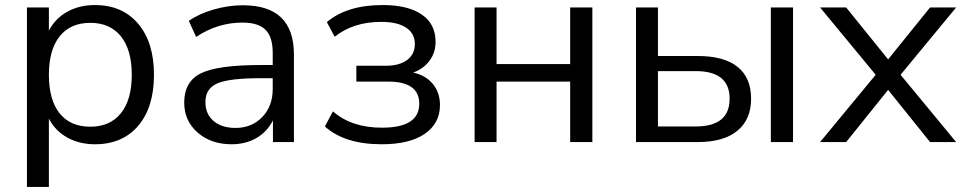

<svg xmlns="http://www.w3.org/2000/svg" viewBox="-20 -569 3871 769"><path d="M360.4 -548.8Q469.7 -548.8 533.2 -474.1Q596.7 -399.4 596.7 -269.5Q596.7 -139.6 533.7 -65.4Q470.7 8.8 360.4 8.8Q297.9 8.8 249.5 -18.1Q201.2 -44.9 175.8 -93.8V179.7H87.9V-539.1H175.8V-446.3Q201.2 -495.1 249.5 -522Q297.9 -548.8 360.4 -548.8ZM175.8 -269.5Q175.8 -168.9 218.8 -115.2Q261.7 -61.5 341.8 -61.5Q420.9 -61.5 464.4 -115.7Q507.8 -169.9 507.8 -269.5Q507.8 -369.1 464.4 -423.3Q420.9 -477.5 341.8 -477.5Q261.7 -477.5 218.8 -423.3Q175.8 -369.1 175.8 -269.5Z M907.2 8.8Q825.2 8.8 771.5 -38.1Q717.8 -85 717.8 -158.2Q717.8 -242.2 784.7 -275.4Q851.6 -308.6 1026.4 -308.6H1072.3V-357.4Q1072.3 -420.9 1043.5 -449.7Q1014.6 -478.5 951.2 -478.5Q850.6 -478.5 765.6 -420.9L736.3 -485.4Q776.4 -513.7 835.4 -530.8Q894.5 -547.9 953.1 -547.9Q1157.2 -547.9 1157.2 -350.6V0H1073.2V-86.9Q1050.8 -42 1007.8 -16.6Q964.8 8.8 907.2 8.8ZM802.7 -160.2Q802.7 -112.3 835.4 -84.5Q868.2 -56.6 922.9 -56.6Q988.3 -56.6 1030.3 -100.1Q1072.3 -143.6 1072.3 -212.9V-255.9H1027.3Q897.5 -255.9 850.1 -234.9Q802.7 -213.9 802.7 -160.2Z M1508.8 8.8Q1360.4 8.8 1281.2 -62.5L1313.5 -123Q1387.7 -57.6 1509.8 -57.6Q1659.2 -57.6 1659.2 -153.3Q1659.2 -242.2 1535.2 -242.2H1407.2V-305.7H1526.4Q1579.1 -305.7 1610.4 -328.6Q1641.6 -351.6 1641.6 -392.6Q1641.6 -434.6 1606.9 -458Q1572.3 -481.4 1506.8 -481.4Q1395.5 -481.4 1320.3 -421.9L1289.1 -480.5Q1370.1 -548.8 1512.7 -548.8Q1614.3 -548.8 1669.4 -510.7Q1724.6 -472.7 1724.6 -401.4Q1724.6 -358.4 1700.2 -325.7Q1675.8 -293 1634.8 -278.3Q1684.6 -267.6 1713.4 -232.9Q1742.2 -198.2 1742.2 -148.4Q1742.2 -75.2 1681.6 -33.2Q1621.1 8.8 1508.8 8.8Z M1880.9 0V-539.1H1968.8V-312.5H2263.7V-539.1H2352.5V0H2263.7V-242.2H1968.8V0Z M2527.3 0V-539.1H2615.2V-344.7H2774.4Q2879.9 -344.7 2934.1 -301.3Q2988.3 -257.8 2988.3 -173.8Q2988.3 -90.8 2933.6 -45.4Q2878.9 0 2774.4 0ZM2615.2 -62.5H2766.6Q2902.3 -62.5 2902.3 -173.8Q2902.3 -284.2 2766.6 -284.2H2615.2ZM3067.4 0V-539.1H3156.2V0Z M3809.6 0H3705.1L3537.1 -209L3369.1 0H3264.6L3487.3 -269.5L3264.6 -539.1H3369.1L3537.1 -331.1L3705.1 -539.1H3809.6L3586.9 -269.5Z"/></svg>

Font: Min Sans
Style: Regular
Weight: 400
Designer: Jinseong-Kim, NotoSansCJK, Nunito
Foundry: Jinseong-Kim
Version: Version 1.400;Glyphs 3.1.2 (3151)